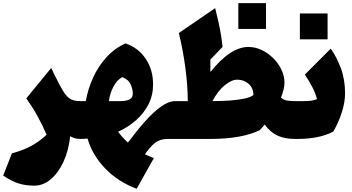

<svg xmlns="http://www.w3.org/2000/svg" viewBox="-20 -877 2222 1212"><path d="M303.2 -447.8 324.7 -403.3Q357.9 -335 380.4 -299.3Q402.8 -263.7 426 -251.2Q449.2 -238.8 484.4 -238.8H484.9V0H484.4Q466.8 0 452.6 -4.2Q438.5 -8.3 422.9 -17.1Q413.6 72.8 381.1 143.3Q348.6 213.9 300.8 254.4Q252.9 294.9 196.8 294.9Q143.6 294.9 99.6 281.7Q55.7 268.6 0 231.4L55.2 90.8Q122.6 73.2 174.8 45.4Q227.1 17.6 274.4 -26.4Q246.6 -90.3 215.8 -145.8Q185.1 -201.2 146 -255.9Z M772.5 -603Q852.1 -576.2 899.2 -506.8Q946.3 -437.5 946.3 -344.2Q946.3 -275.4 917 -218Q887.7 -160.6 837.9 -117.2Q788.1 -73.7 725.6 -45.4Q739.7 -26.4 754.2 -10.3Q768.6 5.9 787.6 22.9Q843.3 -51.8 895.8 -110.8Q948.2 -169.9 996.6 -204.3Q1044.9 -238.8 1087.9 -238.8H1088.4V0H1041Q987.8 0 955.6 27.1Q923.3 54.2 895 97.2Q905.8 102.1 921.6 108.9Q937.5 115.7 951.2 121.1L842.8 314.5Q725.6 271 644.3 186.8Q563 102.5 532.7 -2Q521 -1.5 508.8 -0.7Q496.6 0 484.9 0Q473.1 0 467.3 -8.3Q461.4 -16.6 461.4 -41V-197.8Q461.4 -222.2 467.3 -230.5Q473.1 -238.8 484.9 -238.8H521.5Q534.7 -314 567.1 -385.7Q599.6 -457.5 651.1 -514.6Q702.6 -571.8 772.5 -603ZM752 -390.1Q718.3 -372.1 696 -330.1Q673.8 -288.1 667.5 -238.8H739.7Q776.9 -238.8 797.6 -249.3Q818.4 -259.8 818.4 -287.1Q818.4 -313 804.9 -344Q791.5 -375 752 -390.1Z M1547.9 -580.6Q1590.8 -580.6 1631.3 -561.5Q1671.9 -542.5 1704.6 -510Q1737.3 -477.5 1756.6 -437Q1775.9 -396.5 1775.9 -354Q1775.9 -335 1770 -311Q1764.2 -287.1 1753.4 -260.7Q1771 -245.1 1794.4 -241.9Q1817.9 -238.8 1841.8 -238.8H1842.3V0H1841.8Q1777.3 0 1731.9 -21Q1686.5 -42 1650.9 -90.8Q1633.8 -69.8 1618.2 -54.2Q1502.9 0 1309.1 0H1088.4Q1076.7 0 1070.8 -8.3Q1064.9 -16.6 1064.9 -41V-197.8Q1064.9 -222.2 1070.8 -230.5Q1076.7 -238.8 1088.4 -238.8H1165.5Q1165 -337.4 1149.9 -450.7Q1134.8 -564 1108.9 -668.5L1338.4 -825.7Q1351.6 -772.9 1360.4 -732.2Q1369.1 -691.4 1375 -655.5Q1380.9 -619.6 1384.8 -580.6L1308.1 -501V-422.4Q1434.6 -580.6 1547.9 -580.6ZM1477.5 -374Q1440.9 -374 1397.5 -337.9Q1354 -301.8 1321.3 -238.8Q1377.9 -238.8 1430.4 -242.4Q1482.9 -246.1 1522.5 -254.6Q1562 -263.2 1579.6 -276.9Q1579.6 -320.8 1549.8 -347.4Q1520 -374 1477.5 -374ZM1484.4 -857.4H1659.2V-694.3H1484.4Z M1873 -792H2047.9V-628.9H1873ZM1842.3 0Q1830.6 0 1824.7 -8.3Q1818.8 -16.6 1818.8 -41V-197.8Q1818.8 -222.2 1824.7 -230.5Q1830.6 -238.8 1842.3 -238.8H1898.9Q1923.8 -238.8 1943.1 -241.2Q1962.4 -243.7 1981 -251Q1971.7 -289.6 1949.2 -331.5Q1926.8 -373.5 1904.3 -406.2L2067.9 -569.8Q2104 -519.5 2131.1 -448Q2158.2 -376.5 2158.2 -287.1Q2158.2 -231.9 2137.7 -167.7Q2117.2 -103.5 2084 -46.4Q2038.1 -22.5 1981.9 -11.2Q1925.8 0 1859.9 0Z"/></svg>

Font: Pinar-DS3-FD Black
Style: Regular
Weight: 900
Designer: Amin Abedi
Version: Version 3.000